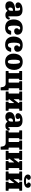

<svg xmlns="http://www.w3.org/2000/svg" viewBox="2519 -3353 994 6072"><g transform="rotate(90 3016.0 -317.0)"><path d="M21.5 -125Q21.5 -206.5 90.2 -251Q159 -295.5 275.5 -295.5H306.5Q315.5 -295.5 317.5 -297.5Q319.5 -299.5 319.5 -308.5V-354Q319.5 -396 309 -426.2Q298.5 -456.5 260.5 -456.5Q243.5 -456.5 230 -450.8Q216.5 -445 216.5 -437.5Q216.5 -431 222.5 -426.5Q228.5 -422 234.5 -412.8Q240.5 -403.5 240.5 -382Q240.5 -348.5 214 -329Q187.5 -309.5 151 -309.5Q111 -309.5 83.2 -331.2Q55.5 -353 55.5 -391.5Q55.5 -449 116.8 -490.5Q178 -532 292 -532Q395.5 -532 445.5 -485.5Q495.5 -439 495.5 -353.5V-111.5Q495.5 -96.5 501.2 -90Q507 -83.5 514 -83.5Q522 -83.5 529.5 -92.5Q537 -101.5 543 -127Q545.5 -137 554.5 -133L598.5 -115Q604 -113 602 -103Q592 -54.5 558.5 -22.2Q525 10 461 10H460.5Q406.5 10 379 -6.5Q351.5 -23 335 -46Q328 -56.5 324.2 -57.5Q320.5 -58.5 313.5 -49Q302.5 -35 286.5 -21.5Q270.5 -8 243.8 1Q217 10 174 10Q101.5 10 61.5 -24.5Q21.5 -59 21.5 -125ZM218 -147Q218 -114.5 230.8 -99.8Q243.5 -85 263 -85Q289.5 -85 305.5 -109.8Q321.5 -134.5 321.5 -183.5V-218.5Q321.5 -230 312 -230H297.5Q263.5 -230 240.8 -208.5Q218 -187 218 -147Z M594.5 -254.5Q594.5 -329.5 622.5 -394Q650.5 -458.5 711 -498Q771.5 -537.5 868.5 -537.5Q943 -537.5 988.8 -514.5Q1034.5 -491.5 1055.8 -454.8Q1077 -418 1077 -376Q1077 -323.5 1043.2 -295.5Q1009.5 -267.5 966 -267.5Q921 -267.5 897.5 -289Q874 -310.5 874 -349Q874 -375 884.2 -387.8Q894.5 -400.5 904.5 -408.8Q914.5 -417 914.5 -429Q914.5 -441.5 903 -449.8Q891.5 -458 870.5 -458Q822.5 -458 805.5 -406Q788.5 -354 788.5 -262Q788.5 -172 804.8 -121.5Q821 -71 868 -71Q901.5 -71 921.2 -96.2Q941 -121.5 952 -161.5Q955 -173 973.5 -173H1063Q1074.5 -173 1076.2 -170.8Q1078 -168.5 1077 -159Q1064 -70.5 1007.2 -26.5Q950.5 17.5 852.5 17.5Q780.5 17.5 731 -4.8Q681.5 -27 651.5 -65.2Q621.5 -103.5 608 -152.2Q594.5 -201 594.5 -254.5Z M1135 -254.5Q1135 -329.5 1163 -394Q1191 -458.5 1251.5 -498Q1312 -537.5 1409 -537.5Q1483.5 -537.5 1529.2 -514.5Q1575 -491.5 1596.2 -454.8Q1617.5 -418 1617.5 -376Q1617.5 -323.5 1583.8 -295.5Q1550 -267.5 1506.5 -267.5Q1461.5 -267.5 1438 -289Q1414.5 -310.5 1414.5 -349Q1414.5 -375 1424.8 -387.8Q1435 -400.5 1445 -408.8Q1455 -417 1455 -429Q1455 -441.5 1443.5 -449.8Q1432 -458 1411 -458Q1363 -458 1346 -406Q1329 -354 1329 -262Q1329 -172 1345.2 -121.5Q1361.5 -71 1408.5 -71Q1442 -71 1461.8 -96.2Q1481.5 -121.5 1492.5 -161.5Q1495.5 -173 1514 -173H1603.5Q1615 -173 1616.8 -170.8Q1618.5 -168.5 1617.5 -159Q1604.5 -70.5 1547.8 -26.5Q1491 17.5 1393 17.5Q1321 17.5 1271.5 -4.8Q1222 -27 1192 -65.2Q1162 -103.5 1148.5 -152.2Q1135 -201 1135 -254.5Z M1675.5 -246.5Q1675.5 -326.5 1702.8 -392.5Q1730 -458.5 1787 -498Q1844 -537.5 1933.5 -537.5Q2023.5 -537.5 2080.5 -499.8Q2137.5 -462 2164.5 -401Q2191.5 -340 2191.5 -270Q2191.5 -190 2164.5 -124.8Q2137.5 -59.5 2080.5 -21Q2023.5 17.5 1933.5 17.5Q1844 17.5 1787 -19.2Q1730 -56 1702.8 -116.2Q1675.5 -176.5 1675.5 -246.5ZM1868 -270Q1868 -174.5 1880.2 -121.2Q1892.5 -68 1933.5 -68Q1975 -68 1987.2 -118.8Q1999.5 -169.5 1999.5 -250Q1999.5 -345.5 1987.2 -398.8Q1975 -452 1933.5 -452Q1892.5 -452 1880.2 -401.2Q1868 -350.5 1868 -270Z M2592.5 -408Q2592.5 -419.5 2589 -424Q2585.5 -428.5 2575.5 -428.5H2562Q2553.5 -428.5 2551 -431.5Q2548.5 -434.5 2548.5 -445.5V-505Q2548.5 -514 2551 -517Q2553.5 -520 2562.5 -520H2822.5Q2831.5 -520 2834 -516.8Q2836.5 -513.5 2836.5 -504V-444.5Q2836.5 -434 2832.5 -431.2Q2828.5 -428.5 2818.5 -428.5H2787.5Q2777.5 -428.5 2774 -426.2Q2770.5 -424 2770.5 -414.5V-114Q2770.5 -101 2772.8 -96.2Q2775 -91.5 2788.5 -91.5H2823.5Q2832 -91.5 2834.2 -88.2Q2836.5 -85 2836.5 -76.5V146.5Q2836.5 153 2835.2 156.5Q2834 160 2827 160H2750Q2743 160 2742 157.8Q2741 155.5 2740.5 148.5Q2738.5 112.5 2729.2 78.5Q2720 44.5 2694.8 22.2Q2669.5 0 2620.5 0H2239.5Q2230.5 0 2228 -3.2Q2225.5 -6.5 2225.5 -16V-75.5Q2225.5 -86 2229.8 -88.8Q2234 -91.5 2243.5 -91.5H2275Q2284.5 -91.5 2288.2 -93.8Q2292 -96 2292 -105.5V-406Q2292 -419 2289.5 -423.8Q2287 -428.5 2274 -428.5H2238.5Q2230.5 -428.5 2228 -431.8Q2225.5 -435 2225.5 -443.5V-509Q2225.5 -517.5 2229.2 -518.8Q2233 -520 2241 -520H2503Q2511 -520 2512.5 -516.5Q2514 -513 2514 -504.5V-443Q2514 -428.5 2502.5 -428.5H2486Q2476.5 -428.5 2473.2 -425.2Q2470 -422 2470 -409V-112Q2470 -91.5 2491 -91.5H2572.5Q2584.5 -91.5 2588.5 -94.8Q2592.5 -98 2592.5 -111Z M3417.5 -114Q3417.5 -101 3420 -96.2Q3422.5 -91.5 3435.5 -91.5H3469.5Q3477.5 -91.5 3480 -88.2Q3482.5 -85 3482.5 -76.5V-11Q3482.5 -3 3478.8 -1.5Q3475 0 3467 0H3208Q3200 0 3198.5 -3.8Q3197 -7.5 3197 -15.5V-77Q3197 -91.5 3208 -91.5H3224Q3233 -91.5 3236.2 -94.8Q3239.5 -98 3239.5 -111V-245Q3239.5 -276 3229.5 -262L3125.5 -124.5Q3123 -121 3120.2 -116Q3117.5 -111 3117.5 -104.5Q3117.5 -91.5 3134 -91.5H3145.5Q3154.5 -91.5 3157.2 -88.5Q3160 -85.5 3160 -74.5V-15Q3160 -6 3157.5 -3Q3155 0 3146 0H2888Q2879 0 2876.5 -3.2Q2874 -6.5 2874 -16V-75.5Q2874 -86 2878.2 -88.8Q2882.5 -91.5 2892 -91.5H2922Q2932 -91.5 2935.5 -93.8Q2939 -96 2939 -105.5V-406.5Q2939 -419.5 2936.8 -424.2Q2934.5 -429 2921 -429H2887Q2879 -429 2876.5 -432.2Q2874 -435.5 2874 -444V-509.5Q2874 -518 2877.8 -519.2Q2881.5 -520.5 2889.5 -520.5H3148Q3156 -520.5 3158 -517Q3160 -513.5 3160 -505V-443.5Q3160 -429 3149.5 -429H3133.5Q3124 -429 3120.5 -425.8Q3117 -422.5 3117 -409.5V-278.5Q3117 -259 3119.5 -255.2Q3122 -251.5 3129.5 -261.5L3235 -401.5Q3239.5 -407.5 3239.5 -415.5Q3239.5 -425 3235.5 -427Q3231.5 -429 3223 -429H3211Q3202.5 -429 3199.8 -432Q3197 -435 3197 -446V-505.5Q3197 -514.5 3199.5 -517.5Q3202 -520.5 3211 -520.5H3468.5Q3477.5 -520.5 3480 -517.2Q3482.5 -514 3482.5 -504.5V-445Q3482.5 -434.5 3478.2 -431.8Q3474 -429 3464.5 -429H3434.5Q3424.5 -429 3421 -426.8Q3417.5 -424.5 3417.5 -415Z M3525 -125Q3525 -206.5 3593.8 -251Q3662.5 -295.5 3779 -295.5H3810Q3819 -295.5 3821 -297.5Q3823 -299.5 3823 -308.5V-354Q3823 -396 3812.5 -426.2Q3802 -456.5 3764 -456.5Q3747 -456.5 3733.5 -450.8Q3720 -445 3720 -437.5Q3720 -431 3726 -426.5Q3732 -422 3738 -412.8Q3744 -403.5 3744 -382Q3744 -348.5 3717.5 -329Q3691 -309.5 3654.5 -309.5Q3614.5 -309.5 3586.8 -331.2Q3559 -353 3559 -391.5Q3559 -449 3620.2 -490.5Q3681.5 -532 3795.5 -532Q3899 -532 3949 -485.5Q3999 -439 3999 -353.5V-111.5Q3999 -96.5 4004.8 -90Q4010.5 -83.5 4017.5 -83.5Q4025.5 -83.5 4033 -92.5Q4040.5 -101.5 4046.5 -127Q4049 -137 4058 -133L4102 -115Q4107.5 -113 4105.5 -103Q4095.5 -54.5 4062 -22.2Q4028.5 10 3964.5 10H3964Q3910 10 3882.5 -6.5Q3855 -23 3838.5 -46Q3831.5 -56.5 3827.8 -57.5Q3824 -58.5 3817 -49Q3806 -35 3790 -21.5Q3774 -8 3747.2 1Q3720.5 10 3677.5 10Q3605 10 3565 -24.5Q3525 -59 3525 -125ZM3721.5 -147Q3721.5 -114.5 3734.2 -99.8Q3747 -85 3766.5 -85Q3793 -85 3809 -109.8Q3825 -134.5 3825 -183.5V-218.5Q3825 -230 3815.5 -230H3801Q3767 -230 3744.2 -208.5Q3721.5 -187 3721.5 -147Z M4470 -408Q4470 -419.5 4466.5 -424Q4463 -428.5 4453 -428.5H4439.5Q4431 -428.5 4428.5 -431.5Q4426 -434.5 4426 -445.5V-505Q4426 -514 4428.5 -517Q4431 -520 4440 -520H4700Q4709 -520 4711.5 -516.8Q4714 -513.5 4714 -504V-444.5Q4714 -434 4710 -431.2Q4706 -428.5 4696 -428.5H4665Q4655 -428.5 4651.5 -426.2Q4648 -424 4648 -414.5V-114Q4648 -101 4650.2 -96.2Q4652.5 -91.5 4666 -91.5H4701Q4709.5 -91.5 4711.8 -88.2Q4714 -85 4714 -76.5V146.5Q4714 153 4712.8 156.5Q4711.5 160 4704.5 160H4627.5Q4620.5 160 4619.5 157.8Q4618.5 155.5 4618 148.5Q4616 112.5 4606.8 78.5Q4597.5 44.5 4572.2 22.2Q4547 0 4498 0H4117Q4108 0 4105.5 -3.2Q4103 -6.5 4103 -16V-75.5Q4103 -86 4107.2 -88.8Q4111.5 -91.5 4121 -91.5H4152.5Q4162 -91.5 4165.8 -93.8Q4169.5 -96 4169.5 -105.5V-406Q4169.5 -419 4167 -423.8Q4164.5 -428.5 4151.5 -428.5H4116Q4108 -428.5 4105.5 -431.8Q4103 -435 4103 -443.5V-509Q4103 -517.5 4106.8 -518.8Q4110.5 -520 4118.5 -520H4380.5Q4388.5 -520 4390 -516.5Q4391.5 -513 4391.5 -504.5V-443Q4391.5 -428.5 4380 -428.5H4363.5Q4354 -428.5 4350.8 -425.2Q4347.5 -422 4347.5 -409V-112Q4347.5 -91.5 4368.5 -91.5H4450Q4462 -91.5 4466 -94.8Q4470 -98 4470 -111Z M5295 -114Q5295 -101 5297.5 -96.2Q5300 -91.5 5313 -91.5H5347Q5355 -91.5 5357.5 -88.2Q5360 -85 5360 -76.5V-11Q5360 -3 5356.2 -1.5Q5352.5 0 5344.5 0H5085.5Q5077.5 0 5076 -3.8Q5074.5 -7.5 5074.5 -15.5V-77Q5074.5 -91.5 5085.5 -91.5H5101.5Q5110.5 -91.5 5113.8 -94.8Q5117 -98 5117 -111V-245Q5117 -276 5107 -262L5003 -124.5Q5000.5 -121 4997.8 -116Q4995 -111 4995 -104.5Q4995 -91.5 5011.5 -91.5H5023Q5032 -91.5 5034.8 -88.5Q5037.5 -85.5 5037.5 -74.5V-15Q5037.5 -6 5035 -3Q5032.5 0 5023.5 0H4765.5Q4756.5 0 4754 -3.2Q4751.5 -6.5 4751.5 -16V-75.5Q4751.5 -86 4755.8 -88.8Q4760 -91.5 4769.5 -91.5H4799.5Q4809.5 -91.5 4813 -93.8Q4816.5 -96 4816.5 -105.5V-406.5Q4816.5 -419.5 4814.2 -424.2Q4812 -429 4798.5 -429H4764.5Q4756.5 -429 4754 -432.2Q4751.5 -435.5 4751.5 -444V-509.5Q4751.5 -518 4755.2 -519.2Q4759 -520.5 4767 -520.5H5025.5Q5033.5 -520.5 5035.5 -517Q5037.5 -513.5 5037.5 -505V-443.5Q5037.5 -429 5027 -429H5011Q5001.5 -429 4998 -425.8Q4994.5 -422.5 4994.5 -409.5V-278.5Q4994.5 -259 4997 -255.2Q4999.5 -251.5 5007 -261.5L5112.5 -401.5Q5117 -407.5 5117 -415.5Q5117 -425 5113 -427Q5109 -429 5100.5 -429H5088.5Q5080 -429 5077.2 -432Q5074.5 -435 5074.5 -446V-505.5Q5074.5 -514.5 5077 -517.5Q5079.5 -520.5 5088.5 -520.5H5346Q5355 -520.5 5357.5 -517.2Q5360 -514 5360 -504.5V-445Q5360 -434.5 5355.8 -431.8Q5351.5 -429 5342 -429H5312Q5302 -429 5298.5 -426.8Q5295 -424.5 5295 -415Z M5825 -793.5Q5865.5 -793.5 5892.5 -767.8Q5919.5 -742 5919.5 -704Q5919.5 -643.5 5863.8 -610Q5808 -576.5 5709.5 -576.5Q5610 -576.5 5554.5 -610.2Q5499 -644 5499 -705Q5499 -742 5526 -767.8Q5553 -793.5 5593.5 -793.5Q5627 -793.5 5647.8 -773Q5668.5 -752.5 5668.5 -724Q5668.5 -702.5 5655.5 -692.8Q5642.5 -683 5629.5 -678Q5616.5 -673 5616.5 -665Q5616.5 -640 5713.5 -640Q5802 -640 5802 -665Q5802 -673 5789 -678Q5776 -683 5763 -692.8Q5750 -702.5 5750 -724Q5750 -752.5 5770.8 -773Q5791.5 -793.5 5825 -793.5ZM5947 -114Q5947 -101 5949.5 -96.2Q5952 -91.5 5965 -91.5H5999Q6007.5 -91.5 6009.8 -88.2Q6012 -85 6012 -76.5V-11Q6012 -3 6008.5 -1.5Q6005 0 5996.5 0H5737.5Q5729.5 0 5728 -3.8Q5726.5 -7.5 5726.5 -15.5V-77Q5726.5 -91.5 5737.5 -91.5H5753.5Q5762.5 -91.5 5765.8 -94.8Q5769 -98 5769 -111V-245Q5769 -276 5759 -262L5655 -124.5Q5652.5 -121 5649.8 -116Q5647 -111 5647 -104.5Q5647 -91.5 5663.5 -91.5H5675Q5684 -91.5 5687 -88.5Q5690 -85.5 5690 -74.5V-15Q5690 -6 5687.2 -3Q5684.5 0 5676 0H5417.5Q5408.5 0 5406 -3.2Q5403.5 -6.5 5403.5 -16V-75.5Q5403.5 -86 5407.8 -88.8Q5412 -91.5 5421.5 -91.5H5451.5Q5461.5 -91.5 5465 -93.8Q5468.5 -96 5468.5 -105.5V-406.5Q5468.5 -419.5 5466.2 -424.2Q5464 -429 5450.5 -429H5416.5Q5408.5 -429 5406 -432.2Q5403.5 -435.5 5403.5 -444V-509.5Q5403.5 -518 5407.2 -519.2Q5411 -520.5 5419 -520.5H5677.5Q5685.5 -520.5 5687.5 -517Q5689.5 -513.5 5689.5 -505V-443.5Q5689.5 -429 5679 -429H5663Q5653.5 -429 5650 -425.8Q5646.5 -422.5 5646.5 -409.5V-278.5Q5646.5 -259 5649.2 -255.2Q5652 -251.5 5659 -261.5L5764.5 -401.5Q5769 -407.5 5769 -415.5Q5769 -425 5765.2 -427Q5761.5 -429 5752.5 -429H5740.5Q5732 -429 5729.2 -432Q5726.5 -435 5726.5 -446V-505.5Q5726.5 -514.5 5729 -517.5Q5731.5 -520.5 5740.5 -520.5H5998Q6007 -520.5 6009.5 -517.2Q6012 -514 6012 -504.5V-445Q6012 -434.5 6008 -431.8Q6004 -429 5994 -429H5964Q5954.5 -429 5950.8 -426.8Q5947 -424.5 5947 -415Z"/></g></svg>

Font: Besley* Narrow Heavy
Style: Regular
Weight: 800
Width: 4
Designer: Owen Earl
Foundry: indestructible type*
Version: Version 3.000; ttfautohint (v1.8.3)